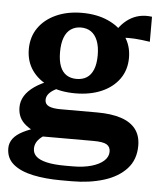

<svg xmlns="http://www.w3.org/2000/svg" viewBox="-54 -579 710 863"><g transform="rotate(5 301.0 -148.0)"><path d="M597 -418Q558 -424 527.5 -426Q497 -428 475 -425Q453 -422 438 -411L421 -420Q436 -450 454 -472.5Q472 -495 494 -509.5Q516 -524 541.5 -529.5Q567 -535 597 -531ZM283 -158Q216 -158 165.5 -180Q115 -202 86.5 -242.5Q58 -283 58 -338Q58 -393 86.5 -434Q115 -475 166 -498Q217 -521 283 -521Q350 -521 401 -498Q452 -475 481 -434Q510 -393 510 -338Q510 -283 481 -242.5Q452 -202 401 -180Q350 -158 283 -158ZM283 -223Q310 -223 329 -235Q348 -247 358.5 -272.5Q369 -298 369 -337Q369 -376 358.5 -402.5Q348 -429 329 -442Q310 -455 283 -455Q258 -455 238.5 -442Q219 -429 209 -402.5Q199 -376 199 -337Q199 -298 209 -272.5Q219 -247 238 -235Q257 -223 283 -223ZM255 237Q183 237 126.5 225Q70 213 37.5 186Q5 159 5 114Q5 90 19.5 70.5Q34 51 64.5 35.5Q95 20 144 6L182 34Q160 43 146.5 54.5Q133 66 126.5 78.5Q120 91 120 106Q120 127 135.5 141Q151 155 183.5 162.5Q216 170 268 170H299Q349 170 385 159.5Q421 149 440.5 131Q460 113 460 90Q460 68 443.5 58Q427 48 383 48H137L133 38Q100 23 79 7Q58 -9 48.5 -29Q39 -49 39 -74Q39 -102 54 -126Q69 -150 98 -170Q127 -190 171 -206L220 -180Q199 -172 183.5 -162Q168 -152 160.5 -141Q153 -130 153 -117Q153 -98 170.5 -89.5Q188 -81 224 -81H389Q453 -81 497 -66.5Q541 -52 563.5 -22.5Q586 7 586 52Q586 115 548.5 156Q511 197 446.5 217Q382 237 303 237Z"/></g></svg>

Font: Roboto Serif 28pt SemiBold
Style: Regular
Weight: 600
Designer: Greg Gazdowicz
Foundry: Commercial Type
Version: Version 1.008